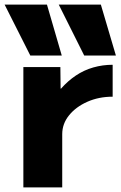

<svg xmlns="http://www.w3.org/2000/svg" viewBox="-39 -810 524 830"><path d="M92 -570 -19 -790H164L228 -570ZM325 -570 215 -790H397L462 -570ZM62 0V-520H222L223 -427H225Q254 -460 289 -483.5Q324 -507 364.5 -518.5Q405 -530 448 -530V-392Q388 -392 338.5 -370Q289 -348 259.5 -311.5Q230 -275 230 -230V0Z"/></svg>

Font: M PLUS 1 ExtraBold
Style: Regular
Weight: 800
Designer: Coji Morishita
Foundry: UNDERFOREST DESIGN
Version: Version 1.001